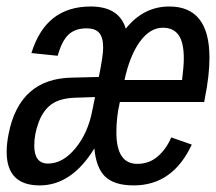

<svg xmlns="http://www.w3.org/2000/svg" viewBox="-39 -558 661 588"><path d="M328.1 -245.6Q317.4 -200.2 317.4 -152.8Q317.4 -56.2 381.3 -56.2Q418 -56.2 444.3 -79.1Q470.7 -102.1 485.4 -137.2L548.3 -115.2Q490.2 9.8 370.6 9.8Q311.5 9.8 283.4 -16.8Q255.4 -43.5 250 -103.5Q180.7 9.8 82.5 9.8Q-18.6 9.8 -18.6 -92.8Q-18.6 -117.7 -12.7 -147.5Q20.5 -317.9 182.1 -320.3L263.7 -322.3Q276.9 -387.2 276.9 -412.1Q276.9 -443.8 264.6 -457.5Q252.4 -471.2 226.6 -471.2Q190.4 -471.2 170.2 -451.4Q149.9 -431.6 137.7 -387.2L57.1 -395.5Q80.1 -468.3 125.2 -503.2Q170.4 -538.1 238.8 -538.1Q325.7 -538.1 346.2 -470.2Q400.4 -538.1 479.5 -538.1Q602.5 -538.1 602.5 -381.3Q602.5 -327.1 588.4 -257.3L586.4 -245.6ZM65.9 -112.3Q65.9 -57.1 107.9 -57.1Q153.3 -57.1 191.7 -103.5Q230 -149.9 243.2 -217.3L252 -260.7L191.9 -258.8Q145.5 -257.3 119.6 -239.3Q93.8 -221.2 79.8 -184.6Q65.9 -147.9 65.9 -112.3ZM460 -473.1Q420.4 -473.1 389.4 -430.4Q358.4 -387.7 342.3 -313H518.6Q523.9 -355 523.9 -378.9Q523.9 -427.7 508.1 -450.4Q492.2 -473.1 460 -473.1Z"/></svg>

Font: Liberation Mono
Style: Italic
Weight: 400
Italic angle: -12°
Monospace: yes
Designer: Steve Matteson
Foundry: Ascender Corporation
Version: Version 2.1.5